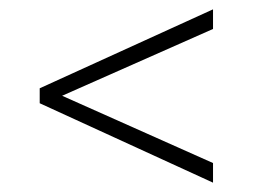

<svg xmlns="http://www.w3.org/2000/svg" viewBox="-20 -550 541 411"><path d="M436 -201V-159L65 -329V-361L436 -530V-488L113 -345Z"/></svg>

Font: Roundo Light
Style: Regular
Weight: 300
Designer: Namrata Goyal (Gurmukhi), Shiva Nallaperumal (Latin)
Foundry: Indian Type Foundry
Version: Version 1.000;PS 1.0;hotconv 1.0.88;makeotf.lib2.5.647800